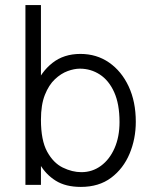

<svg xmlns="http://www.w3.org/2000/svg" viewBox="-20 -727 599 755"><path d="M80 0V-707H141V0ZM141 -256Q141 -175 165.5 -130.5Q190 -86 227 -68Q264 -50 300 -50Q343 -50 377 -75Q411 -100 430.5 -144.5Q450 -189 450 -247Q450 -318 429 -364.5Q408 -411 372.5 -434Q337 -457 294 -457Q272 -457 246 -447.5Q220 -438 196 -415.5Q172 -393 156.5 -354Q141 -315 141 -256ZM95 -256Q95 -327 118 -385.5Q141 -444 186 -479.5Q231 -515 296 -515Q360 -515 409 -481Q458 -447 486 -387Q514 -327 514 -248Q514 -181 489.5 -122.5Q465 -64 417 -28Q369 8 298 8Q238 8 199 -16.5Q160 -41 137 -81Q114 -121 104.5 -167Q95 -213 95 -256Z"/></svg>

Font: Hind Variable Light
Style: Regular
Weight: 300
Designer: Manushi Parikh, Satya Rajpurohit
Foundry: Indian Type Foundry
Version: Version 3.000